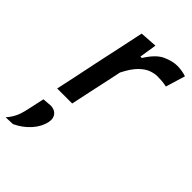

<svg xmlns="http://www.w3.org/2000/svg" viewBox="-295 -596 968 968"><g transform="rotate(45 189.5 -112.0)"><path d="M24 0Q35.5 -54.5 46.5 -105Q57 -155.5 70 -218L80.5 -267.5Q91.5 -318 104 -376.5Q116 -434.5 129.5 -497L221.5 -503L207 -410.5H217Q255.5 -472.5 296.5 -491Q337.5 -509.5 372 -509.5Q389 -509.5 406 -506.5Q423 -503.5 436 -499L404.5 -394.5Q385.5 -398.5 370 -399.8Q354.5 -401 337.5 -401Q318 -401 293.8 -392.5Q269.5 -384 243.2 -358.2Q217 -332.5 191 -281L176.5 -212.5Q164 -155 153.2 -104.8Q142.5 -54.5 131 0ZM-57 286.5Q-32 257.5 -21 229Q-10 200.5 -2.5 161.5Q1.5 143 5.5 124.5Q9.5 106 13.5 87.5L65 83.5Q93.5 86 106.5 104.5Q115 117.5 115 133.5Q115 140.5 113.5 148.5Q105 190 72.8 226.2Q40.5 262.5 -6.5 284.5Z"/></g></svg>

Font: Heraclito Medium
Style: Italic
Weight: 500
Italic angle: -12°
Designer: Kostas Bartsokas (font) & Cristiano Sobral (main changes)
Foundry: Kostas Bartsokas (font) & Cristiano Sobral (main changes)
Version: Version 1.00;July 8, 2020;FontCreator 13.0.0.2655 64-bit